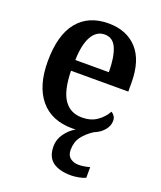

<svg xmlns="http://www.w3.org/2000/svg" viewBox="-144 -639 807 964"><g transform="rotate(20 260.0 -157.0)"><path d="M352 234Q288 234 253.5 208.5Q219 183 219 126Q219 89 241.5 58Q264 27 295 9Q288 10 278 10Q165 10 105.5 -62Q46 -134 46 -264Q46 -405 104 -476.5Q162 -548 269 -548Q366 -548 422 -487Q478 -426 478 -307V-260H172Q174 -154 207.5 -106Q241 -58 303 -58Q351 -58 383.5 -81Q416 -104 433 -136Q443 -131 450 -120.5Q457 -110 457 -95Q457 -69 437.5 -45.5Q418 -22 385 -9Q348 15 327 43.5Q306 72 306 114Q306 143 324 157Q342 171 369 171Q395 171 428 162V219Q413 226 390 230Q367 234 352 234ZM353 -318Q353 -396 334 -442.5Q315 -489 270 -489Q226 -489 201 -445Q176 -401 174 -318Z"/></g></svg>

Font: Noto Serif Thai SemiCondensed SemiBold
Style: Regular
Weight: 600
Width: 4
Designer: Monotype Design Team
Foundry: Monotype Imaging Inc.
Version: Version 2.002; ttfautohint (v1.8.4.7-5d5b)